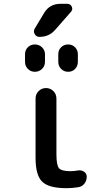

<svg xmlns="http://www.w3.org/2000/svg" viewBox="-20 -985 540 1015"><path d="M392.6 -84Q409.2 -86.9 423.8 -77.6Q438.5 -68.4 438.5 -50.8Q438.5 -29.3 425.8 -13.7Q413.1 2 392.6 4.9Q360.4 9.8 332 9.8Q238.3 9.8 203.1 -24.4Q168 -58.6 168 -150.4V-463.9Q168 -487.3 184.1 -503.4Q200.2 -519.5 223.1 -519.5Q246.1 -519.5 262.2 -503.4Q278.3 -487.3 278.3 -463.9V-169.9Q278.3 -112.3 291.5 -96.2Q304.7 -80.1 351.6 -80.1Q374 -80.1 392.6 -84ZM288.1 -698.2Q288.1 -720.7 303.2 -735.4Q318.4 -750 340.3 -750Q362.3 -750 377 -734.9Q391.6 -719.7 391.6 -698.2V-658.2Q391.6 -635.7 377 -620.6Q362.3 -605.5 340.3 -605.5Q318.4 -605.5 303.2 -620.6Q288.1 -635.7 288.1 -658.2ZM112.3 -658.2V-698.2Q112.3 -720.7 127.4 -735.4Q142.6 -750 164.6 -750Q186.5 -750 202.1 -734.9Q217.8 -719.7 217.8 -698.2V-658.2Q217.8 -635.7 202.1 -620.6Q186.5 -605.5 164.6 -605.5Q142.6 -605.5 127.4 -620.6Q112.3 -635.7 112.3 -658.2ZM335.9 -964.8Q352.5 -964.8 359.4 -949.7Q366.2 -934.6 355.5 -922.9L271.5 -827.1Q239.3 -790 188.5 -790Q171.9 -790 163.6 -804.7Q155.3 -819.3 163.1 -833L212.9 -916Q242.2 -964.8 298.8 -964.8Z"/></svg>

Font: Rounded Mgen+ 2m medium
Style: Regular
Weight: 500
Designer: [Source Han Sans]
Ryoko NISHIZUKA  (kana & ideographs); Paul D. Hunt (Latin, Greek & Cyrillic); Wenlong ZHANG  (bopomofo
Version: Version 1.059.20150602